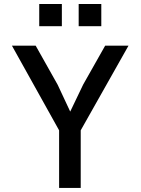

<svg xmlns="http://www.w3.org/2000/svg" viewBox="-20 -922 690 942"><path d="M270 0V-282.5L38.5 -698H155L263 -506L324.5 -374.5L388 -507L496 -698H610.5L376 -282.5V0ZM366 -793.5V-902.5H477V-793.5ZM172.5 -793.5V-902.5H283.5V-793.5Z"/></svg>

Font: Azeret Mono Thin
Style: Regular
Weight: 100
Designer: Martin Vácha
Foundry: Displaay
Version: Version 1.002